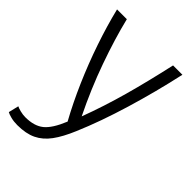

<svg xmlns="http://www.w3.org/2000/svg" viewBox="-208 -608 887 887"><g transform="rotate(45 235.5 -164.0)"><path d="M73 188Q50 188 30.5 183Q11 178 3 173L15 123Q22 127 39.5 131.5Q57 136 74 136Q131 136 164 109.5Q197 83 226 12Q183 -66 144 -155.5Q105 -245 73.5 -337.5Q42 -430 21 -516H85Q110 -413 153 -292Q196 -171 255 -51Q295 -158 326 -269.5Q357 -381 387 -516H448Q417 -375 375 -235.5Q333 -96 286 14Q260 76 232 114Q204 152 166.5 170Q129 188 73 188Z"/></g></svg>

Font: Ubuntu Sans Light
Style: Regular
Weight: 300
Designer: Dalton Maag Ltd
Foundry: Dalton Maag Ltd
Version: Version 1.006; ttfautohint (v1.8.4.7-5d5b)